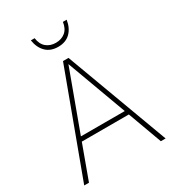

<svg xmlns="http://www.w3.org/2000/svg" viewBox="-215 -1033 1042 1152"><g transform="rotate(-30 306.0 -457.0)"><path d="M24 0 287 -710H325L588 0H555L469 -235H143L57 0ZM154 -265H458L306 -678ZM306 -798Q253 -798 221.5 -829.5Q190 -861 182 -914H208Q214 -870 240.5 -848Q267 -826 306 -826Q345 -826 371.5 -848Q398 -870 404 -914H430Q422 -861 390.5 -829.5Q359 -798 306 -798Z"/></g></svg>

Font: Geist Thin
Style: Regular
Weight: 400
Designer: Basement.studio, Andrés Briganti, Mateo Zaragoza
Foundry: Basement.studio, Vercel, Andrés Briganti, Guido Ferreyra, Mateo Zaragoza
Version: Version 1.401